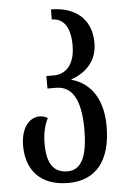

<svg xmlns="http://www.w3.org/2000/svg" viewBox="-55 -581 564 873"><g transform="rotate(-5 226.5 -144.5)"><path d="M222 252C346 252 417 169 417 10C417 -136 344 -196 276 -214V-216C344 -240 395 -290 395 -372C395 -486 317 -541 211 -541V-495C265 -495 295 -452 295 -370C295 -278 250 -241 198 -241H164V-184H203C275 -184 315 -123 315 14C315 139 286 199 222 199C149 199 129 139 129 67C129 11 141 -25 154 -50C144 -57 131 -61 117 -61C76 -61 31 -24 31 67C31 169 87 252 222 252Z"/></g></svg>

Font: Noto Serif Georgian ExtraCondensed Medium
Style: Regular
Weight: 500
Width: 2
Designer: Monotype Design Team, Akaki Razmadze
Foundry: Google LLC
Version: Version 2.003